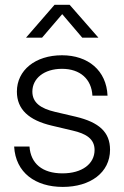

<svg xmlns="http://www.w3.org/2000/svg" viewBox="-20 -751 505 782"><path d="M235.8 10.3C347.7 10.3 428.2 -47.9 428.2 -141.1C428.2 -213.4 382.8 -252.9 289.6 -275.4L204.1 -295.4C145.5 -309.1 111.8 -333 111.8 -377.9C111.8 -431.2 159.2 -470.7 232.4 -470.7C307.1 -470.7 353 -428.2 356.4 -361.3H418C413.6 -463.9 338.9 -525.9 232.4 -525.9C123.5 -525.9 48.8 -464.8 48.8 -377.9C48.8 -305.2 97.7 -261.2 190.9 -239.3L275.9 -219.2C331.1 -206.5 365.2 -185.1 365.2 -140.1C365.2 -84 314.9 -44.9 234.4 -44.9C152.3 -44.9 105 -85 100.1 -154.3H37.6C43.5 -47.4 124.5 10.3 235.8 10.3ZM151.4 -597.7 233.4 -693.4 314.9 -597.7H380.4V-598.1L263.7 -731.4H202.1L86.4 -598.1V-597.7Z"/></svg>

Font: Raveo Display Display Light
Style: Regular
Weight: 300
Designer: Jakub Foglar, Rasmus Andersson (Inter)
Foundry: Jakubfoglar.com
Version: Version 1.100;Glyphs 3.2.3 (3260)